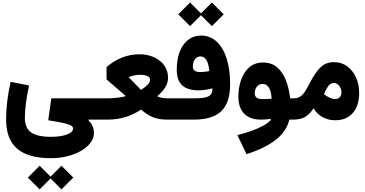

<svg xmlns="http://www.w3.org/2000/svg" viewBox="-20 -937 2863 1504"><path d="M198.2 454.1 290.5 361.3 376 446.8 461.4 361.3 554.2 454.1 461.4 546.4 376 460.9 290.5 546.4ZM673.3 4.9Q696.3 30.3 706.1 53Q715.8 75.7 715.8 104Q715.8 144.5 689.5 180.4Q663.1 216.3 616.5 243.7Q569.8 271 508.5 286.6Q447.3 302.2 377.9 302.2Q201.2 302.2 114.5 227.5Q27.8 152.8 27.8 -0.5Q27.8 -137.2 63 -295.9L208 -267.6Q191.9 -195.8 183.3 -131.1Q174.8 -66.4 174.8 -14.2Q174.8 64.5 222.9 99.6Q271 134.8 379.9 134.8Q456.1 134.8 504.4 116.5Q552.7 98.1 552.7 69.3Q552.7 56.2 535.9 46.1Q519 36.1 476.6 26.6Q434.1 17.1 357.9 5.4L381.8 -166.5H764.6V0H673.3Z M1070.3 -511.7Q1135.3 -511.7 1186.3 -488.8Q1237.3 -465.8 1266.8 -424.3Q1296.4 -382.8 1296.4 -327.6Q1296.4 -289.1 1274.9 -253.7Q1253.4 -218.3 1214.4 -186V-181.2Q1236.8 -171.9 1258.8 -169.2Q1280.8 -166.5 1306.2 -166.5H1341.8V0H1287.1Q1228 0 1180.7 -17.8Q1133.3 -35.6 1085 -78.6Q1028.8 -40.5 963.1 -20.3Q897.5 0 823.2 0H764.6Q752.4 0 747.3 -19.8Q742.2 -39.6 742.2 -84Q742.2 -127.9 747.3 -147.2Q752.4 -166.5 764.6 -166.5H818.4Q858.9 -166.5 897.2 -171.4Q935.5 -176.3 961.9 -182.6V-187.5L814.5 -315.4V-411.1Q868.2 -459 934.1 -485.4Q1000 -511.7 1070.3 -511.7ZM1080.1 -351.1Q1056.2 -351.1 1032.7 -346.7Q1009.3 -342.3 988.8 -332.5V-331.5L1084.5 -232.4Q1119.1 -254.9 1137.2 -274.4Q1155.3 -293.9 1155.3 -312Q1155.3 -332 1133.8 -341.6Q1112.3 -351.1 1080.1 -351.1Z M1376.5 -824.7 1468.8 -917.5 1554.2 -832 1639.6 -917.5 1732.4 -824.7 1639.6 -732.4 1554.2 -817.9 1468.8 -732.4ZM1341.8 -166.5H1499.5Q1556.6 -166.5 1588.1 -173.6Q1619.6 -180.7 1632.1 -197.8Q1644.5 -214.8 1644.5 -244.6Q1584 -229.5 1537.1 -229.5Q1448.7 -229.5 1406.7 -268.6Q1364.7 -307.6 1364.7 -389.6Q1364.7 -513.2 1416.7 -585.7Q1468.8 -658.2 1557.1 -658.2Q1626 -658.2 1676.8 -611.3Q1727.5 -564.5 1755.1 -479Q1782.7 -393.6 1782.7 -277.3Q1782.7 -133.8 1714.4 -66.9Q1646 0 1498.5 0H1341.8Q1330.1 0 1324.7 -19.8Q1319.3 -39.6 1319.3 -84Q1319.3 -127.9 1324.7 -147.2Q1330.1 -166.5 1341.8 -166.5ZM1620.1 -379.9Q1608.9 -495.1 1550.3 -495.1Q1523.4 -495.1 1507.1 -472.9Q1490.7 -450.7 1490.7 -414.6Q1490.7 -372.6 1548.8 -372.6Q1578.6 -372.6 1620.1 -379.9Z M2102.5 2 2098.6 -5.4Q2080.1 -2.4 2060.1 -1.2Q2040 0 2022.9 0Q1939 0 1893.1 -46.4Q1847.2 -92.8 1847.2 -181.2Q1847.2 -250 1868.4 -310.8Q1889.6 -371.6 1932.6 -409.4Q1975.6 -447.3 2040.5 -447.3Q2106.9 -447.3 2150.9 -409.4Q2194.8 -371.6 2219.7 -307.9Q2244.6 -244.1 2252.9 -166.5H2276.9V0H2246.6Q2224.1 92.8 2139.6 158.7Q2055.2 224.6 1911.1 270.5L1839.4 121.1Q1898.4 106.9 1951.7 87.6Q2004.9 68.4 2044.7 46.1Q2084.5 23.9 2102.5 2ZM2107.4 -163.6Q2106.9 -192.9 2099.6 -219.2Q2092.3 -245.6 2076.9 -262.5Q2061.5 -279.3 2035.6 -279.3Q2007.3 -279.3 1991.5 -257.3Q1975.6 -235.4 1975.6 -206.5Q1975.6 -182.1 1990.7 -171.6Q2005.9 -161.1 2031.7 -161.1Q2049.8 -161.1 2069.1 -161.4Q2088.4 -161.6 2107.4 -163.6Z M2276.9 -166.5Q2308.1 -166.5 2328.9 -178.5Q2349.6 -190.4 2367.4 -217.3Q2385.3 -244.1 2408.2 -289.6Q2451.7 -373 2492.7 -411.6Q2533.7 -450.2 2597.7 -450.2Q2654.8 -450.2 2699 -418Q2743.2 -385.7 2768.3 -331.5Q2793.5 -277.3 2793.5 -210.4Q2793.5 -109.4 2743.9 -52.2Q2694.3 4.9 2606 4.9Q2549.3 4.9 2505.6 -19.8Q2461.9 -44.4 2437 -88.4Q2405.3 -42.5 2370.1 -21.2Q2335 0 2276.9 0Q2264.6 0 2259.5 -19.5Q2254.4 -39.1 2254.4 -84Q2254.4 -127.9 2259.5 -147.2Q2264.6 -166.5 2276.9 -166.5ZM2517.1 -198.7Q2542.5 -180.7 2564.2 -170.9Q2585.9 -161.1 2606.4 -161.1Q2627.9 -161.1 2641.4 -175.5Q2654.8 -189.9 2654.8 -212.9Q2654.8 -240.2 2637.9 -263.4Q2621.1 -286.6 2595.7 -286.6Q2570.8 -286.6 2555.2 -267.6Q2539.6 -248.5 2524.9 -215.8Z"/></svg>

Font: Estedad-FD ExtraBold
Style: Regular
Weight: 800
Designer: Amin Abedi
Version: Version 7.3